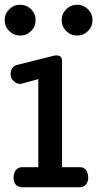

<svg xmlns="http://www.w3.org/2000/svg" viewBox="-27 -789 410 809"><path d="M70.3 0Q30.3 0 30.3 -40.5Q30.3 -58.6 39.3 -71.5Q48.3 -84.5 67.4 -84.5H134.3V-455.6L64.5 -436.5Q61.5 -435.5 57.6 -435.5Q43 -435.5 30.3 -447.5Q17.6 -459.5 17.6 -474.6Q17.6 -508.3 45.4 -515.6L201.7 -554.7Q205.6 -555.7 209.5 -555.7Q234.4 -555.7 234.4 -532.7V-84.5H309.6Q328.1 -84.5 336.4 -71.3Q344.7 -58.1 344.7 -39.6Q344.7 -23.4 335.2 -11.7Q325.7 0 308.6 0ZM58.1 -639.2Q31.2 -639.2 12 -658.2Q-7.3 -677.2 -7.3 -704.1Q-7.3 -731 12 -750Q31.2 -769 58.1 -769Q85 -769 104 -750Q123 -731 123 -704.1Q123 -677.2 104 -658.2Q85 -639.2 58.1 -639.2ZM297.9 -639.2Q271 -639.2 252 -658.2Q232.9 -677.2 232.9 -704.1Q232.9 -731 252 -750Q271 -769 297.9 -769Q324.7 -769 343.8 -750Q362.8 -731 362.8 -704.1Q362.8 -677.2 343.8 -658.2Q324.7 -639.2 297.9 -639.2Z"/></svg>

Font: Cutive
Style: Regular
Weight: 400
Version: Version 1.100; ttfautohint (v1.8.4.7-5d5b)